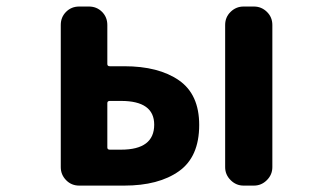

<svg xmlns="http://www.w3.org/2000/svg" viewBox="-20 -580 1040 600"><path d="M227.5 0Q203.1 0 186.5 -17.1Q169.9 -34.2 169.9 -57.6V-502Q169.9 -526.4 186.5 -543Q203.1 -559.6 227.5 -559.6H257.8Q282.2 -559.6 298.8 -543Q315.4 -526.4 315.4 -502V-379.9Q315.4 -373 323.2 -373H368.2Q475.6 -373 539.1 -329.1Q602.5 -285.2 602.5 -189.5Q602.5 -89.8 539.1 -44.9Q475.6 0 368.2 0ZM315.4 -119.1Q315.4 -112.3 323.2 -112.3H358.4Q461.9 -112.3 461.9 -190.4Q461.9 -264.6 358.4 -264.6H323.2Q315.4 -264.6 315.4 -257.8ZM741.2 0Q717.8 0 700.7 -17.1Q683.6 -34.2 683.6 -57.6V-502Q683.6 -526.4 700.7 -543Q717.8 -559.6 741.2 -559.6H773.4Q796.9 -559.6 814 -543Q831.1 -526.4 831.1 -502V-57.6Q831.1 -34.2 814 -17.1Q796.9 0 773.4 0Z"/></svg>

Font: Gen Jyuu Gothic Monospace Bold
Style: Bold
Weight: 700
Designer: [Source Han Sans]
Ryoko NISHIZUKA  (kana & ideographs); Paul D. Hunt (Latin, Greek & Cyrillic); Wenlong ZHANG  (bopomofo
Version: Version 1.002.20150607